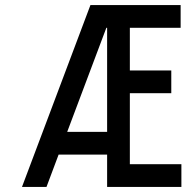

<svg xmlns="http://www.w3.org/2000/svg" viewBox="-20 -740 774 760"><path d="M695 -720V-630H494V-461H658V-371H494V-90H698V0H404V-128H212L164 0H67L338 -720ZM404 -218V-630H401L246 -218Z"/></svg>

Font: Berliner Wand
Style: Regular
Weight: 400
Designer: Peter Wiegel
Foundry: Peter Wiegel
Version: Version 1.000